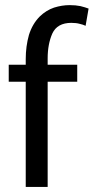

<svg xmlns="http://www.w3.org/2000/svg" viewBox="-20 -741 371 761"><path d="M168.9 0H82V-417H14.6V-484.4H82V-506.8C82 -540.7 86.3 -572.6 94.7 -602.5C103.8 -631.8 118.2 -656.2 137.7 -675.8C154.6 -692.1 173.5 -703.8 194.3 -710.9C215.2 -717.4 235.7 -720.7 255.9 -720.7C272.1 -720.7 286.5 -719.4 298.8 -716.8C311.8 -713.5 322.6 -710.3 331.1 -707L319.3 -638.7C312.8 -641.9 305 -644.5 295.9 -646.5C286.8 -649.1 275.7 -650.4 262.7 -650.4C225.6 -650.4 200.5 -636.4 187.5 -608.4C175.1 -580.4 168.9 -547.5 168.9 -509.8V-484.4H286.1V-417H168.9Z"/></svg>

Font: ImmaginiFont
Style: Regular
Weight: 400
Version: Version 1.0